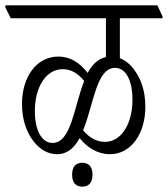

<svg xmlns="http://www.w3.org/2000/svg" viewBox="-48 -643 626 716"><path d="M165 -68C204 -68 230 -93 249 -128C277 -93 315 -68 362 -68C441 -68 494 -145 494 -244C494 -303 479 -347 453 -382C439 -402 420 -418 399 -426V-575H558V-582L539 -623H-28V-615L-8 -575H347V-430C317 -424 295 -401 279 -371C250 -408 216 -432 169 -432C87 -432 34 -354 34 -256C34 -196 51 -149 78 -115C101 -86 130 -68 165 -68ZM381 -390C419 -390 446 -348 446 -270C446 -183 405 -114 344 -114C310 -114 285 -130 262 -157C301 -252 311 -390 381 -390ZM82 -229C82 -316 122 -385 186 -385C217 -385 242 -370 266 -341C228 -246 218 -110 148 -110C109 -110 82 -154 82 -229ZM259 53C284 53 297 37 297 8C297 -20 284 -36 259 -36C234 -36 221 -21 221 8C221 38 234 53 259 53Z"/></svg>

Font: Noto Serif Devanagari ExtraCondensed Light
Style: Regular
Weight: 300
Width: 2
Designer: Universal Thirst, Indian Type Foundry and the Monotype Design Team
Foundry: Monotype Imaging Inc.
Version: Version 2.004